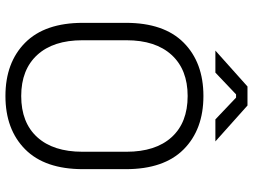

<svg xmlns="http://www.w3.org/2000/svg" viewBox="-132 -784 930 706"><g transform="rotate(90 333.0 -431.0)"><path d="M64 -271V-429Q64 -569 137 -641.5Q210 -714 333 -714Q456 -714 529 -641.5Q602 -569 602 -429V-271Q602 -131 529 -58.5Q456 14 333 14Q210 14 137 -58.5Q64 -131 64 -271ZM538 -269V-431Q538 -538 484.5 -597Q431 -656 333 -656Q236 -656 182 -597Q128 -538 128 -431V-269Q128 -162 182 -103Q236 -44 333 -44Q431 -44 484.5 -103Q538 -162 538 -269ZM166 -758 298 -876H368L500 -758H419L339 -834H327L247 -758Z"/></g></svg>

Font: Space 7353
Style: Regular
Weight: 400
Designer: Christine Claussen + Ruben Lyon  (Space 7353)
Version: Version 1.000;FEAKit 1.0